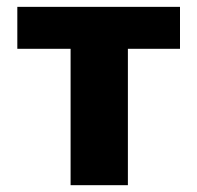

<svg xmlns="http://www.w3.org/2000/svg" viewBox="-20 -543 578 563"><path d="M30.8 -399.9V-522.9H507.8V-399.9H355V0H187V-399.9Z"/></svg>

Font: LT Superior Black
Style: Regular
Weight: 900
Designer: Daniel Lyons
Foundry: LyonsType
Version: Version 2.005